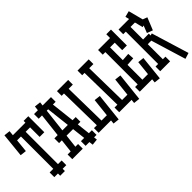

<svg xmlns="http://www.w3.org/2000/svg" viewBox="-2 -1681 2605 2605"><g transform="rotate(-45 1300.5 -378.5)"><path d="M191.9 43V-765.1H282.2V43ZM122.1 -89.8H352.1V0H122.1ZM75.2 -799.8H430.2V-710H75.2ZM367.2 -526.9V-834H457V-526.9ZM9.8 -533.2 44.9 -879.9 133.8 -870.1 99.1 -522.9Z M494.6 -371.1H903.8V-280.8H494.6ZM520 -39.1 613.8 -863.8 703.6 -854 608.9 -28.8ZM890.6 47.9 801.8 57.1 706.5 -775.9 796.9 -786.1ZM532.7 -799.8H857.9V-710H532.7ZM466.8 -89.8H668V0H466.8ZM722.7 -89.8H932.6V0H722.7Z M1028.8 -34.2 1016.6 -764.2 1106.4 -766.1 1118.7 -36.1ZM972.7 -89.8H1262.7V0H972.7ZM972.7 -799.8H1187.5V-710H972.7ZM1204.6 54.2 1248.5 -352.1 1337.4 -341.8 1293.5 64Z M1423.3 -34.2 1411.1 -764.2 1501 -766.1 1513.2 -36.1ZM1367.2 -89.8H1657.2V0H1367.2ZM1367.2 -799.8H1582V-710H1367.2ZM1599.1 54.2 1643.1 -352.1 1731.9 -341.8 1688 64Z M1811.5 -35.2V-765.1H1901.9V-35.2ZM1761.7 -89.8H2051.8V0H1761.7ZM1761.7 -799.8H2045.9V-710H1761.7ZM1991.7 -566.9V-872.1H2081.5V-566.9ZM1993.7 54.2 2030.8 -297.9 2119.6 -288.1 2082.5 64ZM1851.6 -461.9 2013.7 -473.1 2019.5 -382.8 1857.9 -372.1Z M2204.1 -35.2V-765.1H2294.4V-35.2ZM2154.3 -89.8H2344.2V0H2154.3ZM2154.3 -799.8H2413.1V-710H2154.3ZM2247.1 -467.8 2405.3 -470.2V-379.9L2247.1 -377.9ZM2393.1 -494.1 2463.4 -672.9 2548.3 -641.1 2476.1 -462.9ZM2350.1 -418.9 2436 -443.8 2601.1 96.2 2515.1 123ZM2342.3 -856 2428.2 -877.9 2497.1 -615.2 2409.2 -591.8Z"/></g></svg>

Font: Opir
Style: Regular
Weight: 400
Designer: Maksym Kobuzan
Version: Version 1.000;FEAKit 1.0